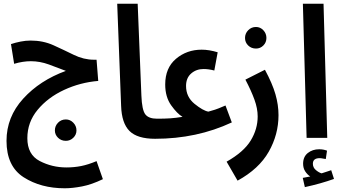

<svg xmlns="http://www.w3.org/2000/svg" viewBox="-20 -741 1840 1032"><path d="M533 222 499 125Q454 144 416 151.5Q378 159 337 159Q260 159 193.5 124.5Q127 90 127 2Q127 -84 182 -150.5Q237 -217 324 -257.5Q411 -298 508 -306L499 -420H485Q430 -420 377 -446Q324 -472 268 -497.5Q212 -523 145 -523Q118 -523 90.5 -517.5Q63 -512 39 -504L56 -398Q103 -412 146 -412Q194 -412 242.5 -394.5Q291 -377 334 -360Q194 -309 104.5 -210.5Q15 -112 15 16Q15 153 107.5 212Q200 271 328 271Q369 271 421 261Q473 251 533 222ZM334 16Q357 16 374 -0.5Q391 -17 391 -40Q391 -64 374 -81.5Q357 -99 334 -99Q309 -99 292 -81.5Q275 -64 275 -40Q275 -17 292 -0.5Q309 16 334 16Z M814 5Q877 5 877 -51Q877 -103 824 -103Q779 -103 761 -126.5Q743 -150 740 -227L720 -721H610L631 -172Q634 -79 676 -37Q718 5 814 5Z M813 5Q1038 5 1226 -83L1192 -174Q1148 -155 1135.5 -151.5Q1123 -148 1100 -141Q1071 -146 1025.5 -183Q980 -220 980 -279Q980 -322 1007.5 -346Q1035 -370 1074 -370Q1101 -370 1132 -362L1150 -460Q1104 -474 1064 -474Q984 -474 926 -425Q868 -376 868 -287Q868 -220 900 -175Q932 -130 961 -113Q925 -107 895.5 -105Q866 -103 823 -103Z M1257 230Q1372 167 1424.5 74.5Q1477 -18 1477 -122Q1477 -177 1460.5 -234.5Q1444 -292 1404 -366L1299 -313Q1330 -254 1347.5 -206Q1365 -158 1365 -115Q1365 -47 1327.5 14.5Q1290 76 1198 128ZM1356 -480Q1379 -480 1395.5 -496.5Q1412 -513 1412 -537Q1412 -561 1395.5 -578.5Q1379 -596 1356 -596Q1331 -596 1314 -578.5Q1297 -561 1297 -537Q1297 -513 1314 -496.5Q1331 -480 1356 -480Z M1628 0 1608 -721H1719L1739 0ZM1775.2 220.7 1760.2 173.8Q1748.9 177.6 1736.2 181.8Q1723.6 186 1708.6 190.7Q1694.5 186.9 1678.1 173.3Q1661.7 159.7 1661.7 139.1Q1661.7 109.1 1698.3 109.1Q1705.8 109.1 1714.2 111Q1722.7 112.9 1731.1 113.8L1737.7 68.8Q1718 61.3 1695.5 61.3Q1659.8 61.3 1634.5 81.4Q1609.2 101.6 1609.2 139.1Q1609.2 162.6 1620.4 179.9Q1631.7 197.3 1647.6 207.6Q1635.4 209.4 1607.3 215.1L1618.6 264.8Q1704.8 246 1775.2 220.7Z"/></svg>

Font: Noto Sans Arabic UI ExtraCondensed Semi
Style: Regular
Weight: 600
Width: 3
Designer: Nadine Chahine - Monotype Design Team
Foundry: Monotype Imaging Inc.
Version: Version 1.900